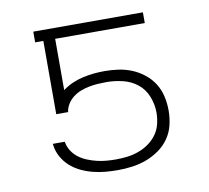

<svg xmlns="http://www.w3.org/2000/svg" viewBox="-64 -591 729 671"><g transform="rotate(-10 300.0 -256.0)"><path d="M302 8Q280 8 258 6Q236 4 214.5 -1.5Q193 -7 173 -16.5Q153 -26 136.5 -40.5Q120 -55 109 -74.5Q98 -94 95 -116L94 -122H136L137 -120Q140 -103 149.5 -88.5Q159 -74 172.5 -64Q186 -54 202 -47.5Q218 -41 234.5 -37Q251 -33 268 -31.5Q285 -30 302 -30Q323 -30 343 -32.5Q363 -35 382.5 -42Q402 -49 419 -61Q436 -73 448 -89.5Q460 -106 465 -126.5Q470 -147 470 -167Q470 -196 459 -224Q448 -252 425.5 -270Q403 -288 374 -295Q345 -302 316 -302Q300 -302 285 -301Q270 -300 254.5 -297Q239 -294 224.5 -288.5Q210 -283 197.5 -273.5Q185 -264 176.5 -250.5Q168 -237 166 -222H124V-482H95V-520H484V-482H166V-300Q182 -312 200 -320Q218 -328 237.5 -332.5Q257 -337 276.5 -339Q296 -341 316 -341Q341 -341 365.5 -337.5Q390 -334 413 -324.5Q436 -315 456 -299Q476 -283 489 -262Q502 -241 507.5 -216.5Q513 -192 513 -167Q513 -141 507 -115.5Q501 -90 486 -68.5Q471 -47 449.5 -32Q428 -17 404 -8Q380 1 354 4.5Q328 8 302 8Z"/></g></svg>

Font: Zed Sans Extralight Extended
Style: Regular
Weight: 200
Width: 7
Designer: Belleve Invis
Foundry: Belleve Invis
Version: Version 1.0.0; ttfautohint (v1.8.4)